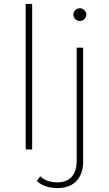

<svg xmlns="http://www.w3.org/2000/svg" viewBox="-20 -762 555 979"><path d="M111 0H144V-742H111ZM387 -655C405 -655 420 -670 420 -688C420 -705 405 -720 387 -720C369 -720 354 -705 354 -687C354 -670 369 -655 387 -655ZM274 197C358 197 404 144 404 62V-519H371V58C371 129 336 168 272 168C237 168 206 157 185 137L168 161C193 186 233 197 274 197Z"/></svg>

Font: Talent ExtraLight
Style: Regular
Weight: 200
Designer: Mike Powis
Version: Version 1.001;hotconv 1.0.109;makeotfexe 2.5.65596